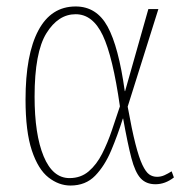

<svg xmlns="http://www.w3.org/2000/svg" viewBox="-20 -564 575 594"><path d="M198 10Q162 10 130 -15Q98 -40 78.5 -98.5Q59 -157 59 -256Q59 -395 98.5 -469.5Q138 -544 214 -544Q279 -544 313 -481.5Q347 -419 366 -282H367L439 -536H470L375 -234Q388 -162 399 -119Q410 -76 420.5 -54Q431 -32 441.5 -24.5Q452 -17 466 -17Q478 -17 489 -22Q500 -27 511 -34L518 -15Q491 6 461 6Q432 6 415 -12.5Q398 -31 386.5 -75Q375 -119 361 -197H360Q344 -146 324 -98.5Q304 -51 274.5 -20.5Q245 10 198 10ZM195 -13Q230 -13 254.5 -34Q279 -55 296 -88.5Q313 -122 326 -160.5Q339 -199 351 -235Q329 -389 298 -454.5Q267 -520 214 -520Q160 -520 123.5 -461Q87 -402 87 -265Q87 -148 115 -80.5Q143 -13 195 -13Z"/></svg>

Font: Noto Serif Condensed Thin
Style: Regular
Weight: 100
Width: 3
Designer: Monotype Design Team
Foundry: Monotype Imaging Inc.
Version: Version 2.013; ttfautohint (v1.8.4.7-5d5b)